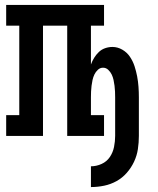

<svg xmlns="http://www.w3.org/2000/svg" viewBox="-20 -550 640 777"><path d="M348 207V123Q370 123 391 113.5Q412 104 424.5 85.5Q437 67 441.5 44.5Q446 22 446 0V-156Q446 -168 445.5 -179.5Q445 -191 443.5 -203Q442 -215 439.5 -226.5Q437 -238 432 -248.5Q427 -259 418 -267.5Q409 -276 397 -276Q385 -276 376 -267.5Q367 -259 362 -248.5Q357 -238 354.5 -226.5Q352 -215 350.5 -203Q349 -191 348.5 -179.5Q348 -168 348 -156V-84H401V0H252V-446H154V0H5V-84H58V-446H5V-530H401V-446H348V-289Q353 -303 361 -316Q369 -329 380 -339.5Q391 -350 405.5 -355Q420 -360 435 -360Q456 -360 475 -349Q494 -338 506 -320Q518 -302 524.5 -282Q531 -262 535 -241Q539 -220 540.5 -198.5Q542 -177 542 -156V0Q542 27 538 53.5Q534 80 522.5 104.5Q511 129 493 149.5Q475 170 451.5 183Q428 196 401.5 201.5Q375 207 348 207Z"/></svg>

Font: Iosevka Curly Slab MdEx
Style: Regular
Weight: 500
Width: 7
Monospace: yes
Designer: Belleve Invis
Foundry: Belleve Invis
Version: Version 11.1.0; ttfautohint (v1.8.3)